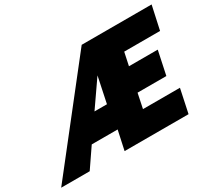

<svg xmlns="http://www.w3.org/2000/svg" viewBox="-214 -956 1330 1201"><g transform="rotate(-30 451.5 -355.0)"><path d="M478 -710H983L946 -540H687L667 -446H875L839 -276H631L609 -170H876L840 0H378L408 -139H221L126 0H-80ZM429 -309 468 -495 339 -309Z"/></g></svg>

Font: Raleway Black
Style: Italic
Weight: 900
Italic angle: -12°
Designer: Matt McInerney, Pablo Impallari, Rodrigo Fuenzalida
Foundry: Matt McInerney, Pablo Impallari, Rodrigo Fuenzalida
Version: Version 4.101;RELEASE